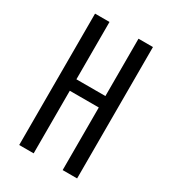

<svg xmlns="http://www.w3.org/2000/svg" viewBox="-172 -793 794 886"><g transform="rotate(30 225.0 -350.0)"><path d="M71 0V-700H148V-394.5H302.5V-700H379.5V0H302.5V-333.5H148V0Z"/></g></svg>

Font: Trispace Condensed Light
Style: Regular
Weight: 300
Width: 3
Designer: Tyler Finck
Foundry: Etcetera Type Company
Version: Version 1.210; ttfautohint (v1.8.3)